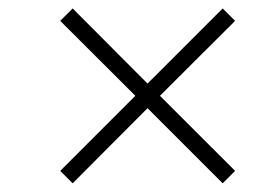

<svg xmlns="http://www.w3.org/2000/svg" viewBox="-20 -622 623 453"><path d="M505.4 -602.1 534.7 -572.8 357.4 -396 534.7 -218.8 505.4 -189.5 328.1 -366.7 151.4 -189.5 122.1 -218.8 299.3 -396 122.1 -572.8 151.4 -602.1 328.1 -424.8Z"/></svg>

Font: Resagnicto
Style: Italic
Weight: 500
Italic angle: -10°
Version: Version 0.999